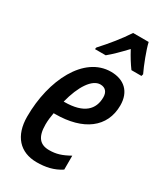

<svg xmlns="http://www.w3.org/2000/svg" viewBox="-194 -843 795 930"><g transform="rotate(30 203.5 -378.0)"><path d="M144 -606H204C230 -627 260 -657 294 -693C312 -659 331 -629 348 -606H404L407 -617C389 -654 360 -729 352 -766H265C233 -717 191 -665 146 -616ZM173 10C222 10 266 1 307 -26V-104C264 -80 235 -71 196 -71C145 -71 119 -100 119 -170C119 -192 122 -216 126 -237H134C291 -237 387 -308 387 -431C387 -508 340 -550 267 -550C117 -550 23 -364 23 -159C23 -52 79 10 173 10ZM140 -310C164 -406 207 -471 253 -471C282 -471 296 -452 296 -424C296 -357 254 -310 143 -310Z"/></g></svg>

Font: Noto Sans UI Condensed Medium
Style: Italic
Weight: 500
Width: 3
Italic angle: -12°
Designer: Monotype Design Team
Foundry: Monotype Imaging Inc.
Version: Version 1.901